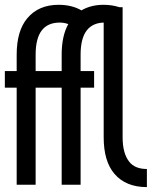

<svg xmlns="http://www.w3.org/2000/svg" viewBox="-20 -762 626 792"><path d="M127 -468.8H234.4V-536.6Q234.4 -613.8 261.7 -662.6Q244.6 -668.9 226.6 -668.9Q177.7 -668.9 152.8 -637.2Q127 -604.5 127 -536.6ZM48.8 0V-400.4H0V-468.8H48.8V-536.6Q48.8 -634.8 92.8 -687Q139.2 -742.2 221.7 -742.2Q276.4 -742.2 315.9 -719.2Q355 -742.2 407.2 -742.2Q441.9 -742.2 472.2 -732.4H485.8V-195.8Q485.8 -128.9 513.2 -94.7Q536.6 -64.9 585.9 -64.9V9.8Q499 9.8 452.1 -44.9Q407.7 -96.7 407.7 -195.8V-668.9Q362.3 -667.5 338.4 -637.2Q312.5 -604.5 312.5 -536.6V-468.8H368.2V-400.4H312.5V0H234.4V-400.4H127V0Z"/></svg>

Font: Consola Mono
Style: Book
Weight: 400
Monospace: yes
Designer: Wojciech Kalinowski "wmk69" (wmk69@o2.pl)
Foundry: Wojciech Kalinowski "wmk69" (wmk69@o2.pl)
Version: Version 2.1.0